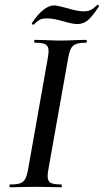

<svg xmlns="http://www.w3.org/2000/svg" viewBox="-20 -794 439 814"><path d="M23 -12Q52 -12 66 -17Q80 -22 87.5 -36.5Q95 -51 100 -81L182 -544Q186 -570 186 -576Q186 -598 173.5 -605.5Q161 -613 128 -613Q125 -613 125 -619Q125 -625 128 -625L173 -624Q211 -622 235 -622Q265 -622 303 -624L345 -625Q348 -625 348 -619Q348 -613 345 -613Q316 -613 301.5 -607Q287 -601 280 -586.5Q273 -572 268 -542L186 -81Q182 -62 182 -47Q182 -26 194.5 -19Q207 -12 240 -12Q242 -12 242 -6Q242 0 240 0Q213 0 197 -1L131 -2L69 -1Q52 0 23 0Q20 0 20 -6Q20 -12 23 -12ZM121 -689Q119 -689 116.5 -691.5Q114 -694 115 -696Q165 -771 210 -771Q221 -771 259 -761Q308 -746 333 -746Q353 -746 365 -752Q377 -758 392 -773Q392 -774 394 -774Q396 -774 398 -771Q400 -768 399 -766Q370 -722 351 -707Q332 -692 308 -692Q288 -692 251 -703Q234 -708 215.5 -712Q197 -716 181 -716Q159 -716 149 -710.5Q139 -705 122 -689Z"/></svg>

Font: Cormorant Garamond SemiBold
Style: Italic
Weight: 600
Italic angle: -10°
Designer: Christian Thalmann (Catharsis Fonts)
Foundry: Catharsis Fonts
Version: Version 4.000